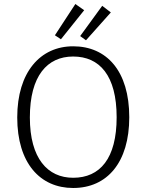

<svg xmlns="http://www.w3.org/2000/svg" viewBox="-20 -927 731 958"><path d="M356 -907 254 -751 284 -731 400 -876ZM490 -898 380 -747 409 -726 533 -865ZM345 -696C181 -696 66 -567 66 -341C66 -113 180 11 345 11C515 11 625 -117 625 -342C625 -573 512 -696 345 -696ZM345 -645C477 -645 562 -550 562 -342C562 -136 479 -40 345 -40C218 -40 129 -136 129 -341C129 -549 216 -645 345 -645Z"/></svg>

Font: FiraGO Light
Style: Regular
Weight: 300
Designer: bBox Type
Foundry: bBox Type GmbH
Version: Version 1.001;PS 001.001;hotconv 1.0.88;makeotf.lib2.5.64775